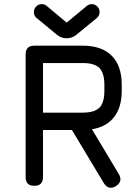

<svg xmlns="http://www.w3.org/2000/svg" viewBox="-20 -899 665 929"><path d="M182 -879C171.5 -879 163 -875.5 155.5 -868C148 -860.5 144 -851.5 144 -841C144 -841 144 -841 144 -841C144 -826.5 150 -815.5 162 -808C162 -808 254 -732 254 -732C254 -732 254 -732 254 -732C268 -720 283.5 -714 301 -714C301 -714 304 -714 304 -714C304 -714 304 -714 304 -714C321.5 -714 337 -720 351 -732C351 -732 444 -808 444 -808C444 -808 444 -808 444 -808C456 -816.5 462 -827.5 462 -841C462 -841 462 -841 462 -841C462 -851.5 458 -860.5 450.5 -868C443 -875.5 434 -879 424 -879C424 -879 424 -879 424 -879C413.5 -879 404 -875 396 -867C396 -867 303 -790 303 -790C303 -790 302 -790 302 -790C302 -790 210 -867 210 -867C210 -867 210 -867 210 -867C202 -875 192.5 -879 182 -879C182 -879 182 -879 182 -879ZM540 2C563.5 -12.5 568.5 -31.5 556 -55C556 -55 425 -273.5 425 -273.5C425 -273.5 425 -273.5 425 -273.5C471.5 -281 507.5 -301 532 -332.5C556.5 -364 569 -406 569 -459C569 -459 569 -489 569 -489C569 -489 569 -489 569 -489C569 -550 553 -597 520.5 -629.5C488 -662 441 -678 380 -678C380 -678 146 -678 146 -678C146 -678 146 -678 146 -678C118 -678 104 -664 104 -636C104 -636 104 -42 104 -42C104 -42 104 -42 104 -42C104 -14 118 0 146 0C146 0 146 0 146 0C174 0 188 -14 188 -42C188 -42 188 -270 188 -270C188 -270 328 -270 328 -270C328 -270 483 -12 483 -12C483 -12 483 -12 483 -12C490 -1 498.5 6 508.5 8.5C518.5 11 529 9 540 2C540 2 540 2 540 2ZM188 -594C188 -594 380 -594 380 -594C380 -594 380 -594 380 -594C418 -594 445 -586 461 -570C477 -553.5 485 -526.5 485 -489C485 -489 485 -459 485 -459C485 -459 485 -459 485 -459C485 -421 477 -394 461 -378C445 -362 418 -354 380 -354C380 -354 188 -354 188 -354C188 -354 188 -594 188 -594Z"/></svg>

Font: Jura-Fortis-Bold
Style: Bold
Weight: 500
Designer: Daniel Johnson, Alexei Vanyashin, Mirko Velimirovic
Foundry: Daniel Johnson
Version: ""